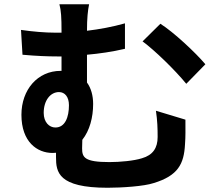

<svg xmlns="http://www.w3.org/2000/svg" viewBox="-20 -829 1040 905"><path d="M736 -717 652 -634C709 -592 804 -500 858 -434L948 -526C903 -580 798 -678 736 -717ZM241 -228C212 -228 186 -253 186 -297C186 -356 218 -395 258 -395C286 -395 305 -372 305 -333C305 -277 287 -228 241 -228ZM419 -339C419 -379 409 -414 390 -440V-571C447 -576 510 -585 569 -599V-719C509 -702 448 -691 390 -684C390 -743 394 -780 400 -809H260C268 -780 270 -746 270 -683V-675H240C193 -675 134 -680 79 -688L86 -571C152 -565 206 -563 249 -563H270V-495H266C157 -495 81 -406 81 -288C81 -160 155 -108 228 -108L244 -109V-88C244 -18 254 56 487 56C555 56 659 49 704 34C820 -1 847 -57 852 -148C855 -189 854 -213 854 -265L715 -307C722 -260 723 -223 723 -183C723 -132 701 -98 649 -83C611 -71 546 -65 496 -65C378 -65 367 -87 367 -130L368 -170C403 -214 419 -276 419 -339Z"/></svg>

Font: Noto Sans JP
Style: Bold
Weight: 700
Designer: Ryoko NISHIZUKA 西塚涼子 (kana, bopomofo & ideographs); Paul D. Hunt (Latin, Greek & Cyrillic); Sandoll Communications 산돌커뮤니
Foundry: Adobe
Version: Version 2.004;hotconv 1.0.118;makeotfexe 2.5.65603